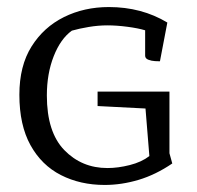

<svg xmlns="http://www.w3.org/2000/svg" viewBox="-20 -517 559 545"><path d="M461 -82 469 -53Q422 -21 373.5 -6.5Q325 8 277 8Q208 8 153 -20Q98 -48 66.5 -105Q35 -162 35 -248Q35 -330 69.5 -385Q104 -440 161.5 -468.5Q219 -497 289 -497Q382 -497 455 -453L434 -343Q430 -343 420 -343.5Q410 -344 401 -347.5Q392 -351 392 -359V-431Q372 -437 341.5 -441Q311 -445 285 -445Q259 -445 232 -440.5Q205 -436 184 -430Q152 -407 132.5 -357.5Q113 -308 113 -246Q113 -142 162.5 -91Q212 -40 285 -40Q315 -40 348.5 -48.5Q382 -57 404 -74L393 -209L257 -216V-257H461Z"/></svg>

Font: Mate SC
Style: Regular
Weight: 400
Designer: Eduardo Rodriguez Tunni
Foundry: Eduardo Rodriguez Tunni
Version: Version 1.003; ttfautohint (v1.8.4.7-5d5b);gftools[0.9.24]